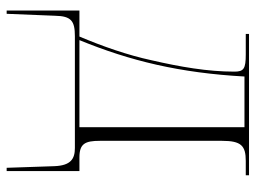

<svg xmlns="http://www.w3.org/2000/svg" viewBox="-118 -458 786 591"><g transform="rotate(90 275.5 -163.0)"><path d="M13 210H23L29 61C30 11 45 0 92 0H436C469 0 490 12 492 63L497 210H507V-14H465C423 -14 414 -31 414 -77V-453C414 -512 429 -526 476 -526H520V-536H85V-526H148C192 -526 201 -520 201 -491C201 -408 186 -323 166 -236C150 -162 123 -85 93 -14H13ZM104 -14C168 -170 205 -323 216 -522H372V-14Z"/></g></svg>

Font: Noto Serif Display ExtraLight
Style: Regular
Weight: 200
Designer: Monotype Design Team
Foundry: Monotype Imaging Inc.
Version: Version 2.009